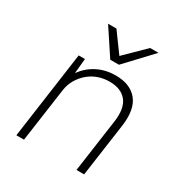

<svg xmlns="http://www.w3.org/2000/svg" viewBox="-166 -834 908 957"><g transform="rotate(30 287.5 -355.0)"><path d="M133 -500H169L161 -414Q192 -458 239 -482Q286 -506 344 -506Q428 -506 469 -455.5Q510 -405 496 -305L453 0H409L452 -305Q463 -385 431 -424.5Q399 -464 333 -464Q298 -464 267.5 -453Q237 -442 213 -421.5Q189 -401 172.5 -373Q156 -345 151 -312L107 0H63ZM181 -710H229L310 -599L423 -710H471L330 -560H280Z"/></g></svg>

Font: Retni Sans Light
Style: Italic
Weight: 300
Italic angle: -8°
Designer: Vitaly Kuzmin
Foundry: ParaType Ltd.
Version: Version 1.00;June 10, 2019;FontCreator 11.5.0.2425 64-bit; t